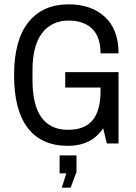

<svg xmlns="http://www.w3.org/2000/svg" viewBox="-20 -662 627 886"><path d="M281 -329H527V0H473L456 -70Q402 11 293 11Q172 11 108.5 -71Q45 -153 45 -315Q45 -477 111 -559.5Q177 -642 297 -642Q401 -642 464 -584Q527 -526 527 -416H444Q444 -492 405 -529.5Q366 -567 297 -567Q218 -567 174 -509Q130 -451 130 -338V-292Q130 -177 171.5 -120Q213 -63 293 -63Q371 -63 407.5 -107.5Q444 -152 444 -242V-258H281ZM255 55H333V132L306 204H265L286 138H255Z"/></svg>

Font: Pragati Narrow
Style: Regular
Weight: 400
Designer: Hector Gatti, Marcela Romero, Pablo Cosgaya and Nicolas Silva
Foundry: Omnibus-Type
Version: Version 1.010; ttfautohint (v1.3)